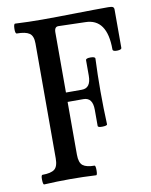

<svg xmlns="http://www.w3.org/2000/svg" viewBox="-78 -724 620 786"><g transform="rotate(-10 232.5 -331.5)"><path d="M42 3Q37 3 36.5 -17Q36 -37 42 -37Q77 -37 92 -48.5Q107 -60 107 -94V-572Q107 -603 91 -614Q75 -625 39 -625Q32 -625 32.5 -645.5Q33 -666 39 -666Q95 -663 151 -663Q208 -663 288.5 -664.5Q369 -666 426 -666Q440 -666 445 -663Q450 -660 450 -652V-493Q450 -485 431.5 -484.5Q413 -484 413 -493Q413 -621 323 -622L215 -625Q204 -626 199.5 -620Q195 -614 195 -602V-352H261Q299 -352 299 -404V-468Q299 -476 318.5 -476Q338 -476 338 -468Q335 -401 335 -332Q335 -262 338 -195Q338 -189 318.5 -188.5Q299 -188 299 -195V-262Q299 -313 261 -313H195V-94Q195 -60 210 -48.5Q225 -37 258 -37Q263 -37 263 -17Q263 3 258 3Q203 0 151 0Q96 0 42 3Z"/></g></svg>

Font: Junicode Cond Medium
Style: Regular
Weight: 500
Width: 3
Designer: Peter S. Baker
Version: Version 2.201